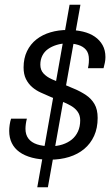

<svg xmlns="http://www.w3.org/2000/svg" viewBox="-20 -745 476 814"><path d="M138 49 275 -725H321L183 49ZM191 -68Q148 -68 116 -76.5Q84 -85 62.5 -100.5Q41 -116 30 -138.5Q19 -161 19 -190Q19 -202 21 -216Q23 -230 27 -242H94Q91 -231 89.5 -219.5Q88 -208 88 -199Q88 -174 100.5 -157.5Q113 -141 137 -133Q161 -125 195 -125Q222 -125 245 -132.5Q268 -140 284.5 -153.5Q301 -167 310.5 -187.5Q320 -208 320 -235Q320 -256 309.5 -271Q299 -286 281 -296.5Q263 -307 240.5 -315.5Q218 -324 195 -334Q174 -343 153 -352.5Q132 -362 116 -376Q100 -390 90 -410Q80 -430 80 -459Q80 -498 94.5 -528Q109 -558 134.5 -578Q160 -598 194 -608Q228 -618 267 -618Q302 -618 331.5 -611Q361 -604 382 -589.5Q403 -575 415 -553.5Q427 -532 427 -503Q427 -491 424.5 -479Q422 -467 419 -456H353Q356 -471 356.5 -479Q357 -487 357 -493Q357 -519 345 -533.5Q333 -548 312 -554.5Q291 -561 265 -561Q241 -561 220 -554.5Q199 -548 183.5 -537Q168 -526 159.5 -509Q151 -492 151 -471Q151 -448 164.5 -433.5Q178 -419 199 -409.5Q220 -400 244 -390Q270 -379 296 -368Q322 -357 344.5 -342Q367 -327 380.5 -304Q394 -281 394 -245Q394 -202 379 -169Q364 -136 337 -113.5Q310 -91 273 -79.5Q236 -68 191 -68Z"/></svg>

Font: Archivo SemiCondensed Light
Style: Italic
Weight: 300
Width: 4
Italic angle: -10°
Designer: Hector Gatti
Foundry: Omnibus-Type
Version: Version 2.001